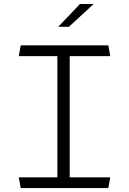

<svg xmlns="http://www.w3.org/2000/svg" viewBox="-20 -962 660 982"><path d="M273.5 0V-730H336.5V0ZM534 -730 544 -675H76L86 -730ZM76 -55H544L534 0H86ZM332.5 -825 459 -941.5H389L278 -825Z"/></svg>

Font: Monaspace Argon Var ExtraLight
Style: Regular
Weight: 200
Designer: Riley Cran and the Lettermatic Team
Version: Version 1.200 (Monaspace Argon Var)